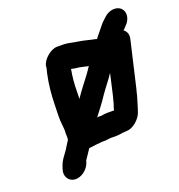

<svg xmlns="http://www.w3.org/2000/svg" viewBox="-125 -672 831 891"><g transform="rotate(-20 291.0 -226.0)"><path d="M318 -10H348C358 -10 373 -14 385 -14C392 -15 400 -15 407 -16C434 -21 464 -49 474 -74C483 -98 491 -129 499 -154C501 -163 503 -173 506 -182L559 -410C564 -431 558 -448 543 -459L547 -462L558 -474C585 -499 589 -535 570 -554C550 -575 511 -570 487 -547L475 -536C463 -525 454 -514 444 -501L422 -474C419 -471 417 -467 414 -463L408 -465C381 -470 356 -478 329 -482C303 -485 283 -493 255 -493H227C195 -493 152 -456 148 -424C149 -422 148 -419 147 -414L142 -394C130 -341 126 -289 125 -242C124 -205 122 -174 126 -142L128 -121V-109C126 -98 130 -81 127 -70C119 -57 110 -44 102 -30C83 -2 72 6 61 38L57 50C46 83 65 111 94 114C126 117 159 91 170 62L174 49C180 41 197 14 207 0C219 0 229 -3 241 -4L263 -6C268 -7 273 -7 277 -7C293 -6 305 -10 318 -10ZM290 -121C310 -147 335 -179 353 -207C375 -239 396 -263 417 -295L392 -186C389 -177 387 -168 385 -159L377 -135L375 -125H341C332 -125 322 -124 313 -122C312 -121 310 -121 307 -122C302 -122 296 -122 290 -121ZM335 -358C311 -321 286 -292 260 -256L242 -230L243 -265C243 -299 246 -337 253 -374C268 -371 274 -369 290 -368C306 -365 318 -362 335 -358Z"/></g></svg>

Font: Electronic
Style: UltHvIt
Weight: 900
Version: Version 1.011